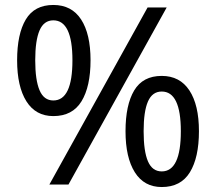

<svg xmlns="http://www.w3.org/2000/svg" viewBox="-20 -744 871 774"><path d="M195 -724Q269 -724 307 -665.5Q345 -607 345 -501Q345 -395 308.5 -335.5Q272 -276 195 -276Q124 -276 86.5 -335.5Q49 -395 49 -501Q49 -607 84 -665.5Q119 -724 195 -724ZM652 -714 256 0H179L575 -714ZM195 -662Q157 -662 139.5 -621.5Q122 -581 122 -501Q122 -421 139.5 -380Q157 -339 195 -339Q272 -339 272 -501Q272 -662 195 -662ZM632 -438Q705 -438 743.5 -379.5Q782 -321 782 -215Q782 -109 745.5 -49.5Q709 10 632 10Q561 10 523.5 -49.5Q486 -109 486 -215Q486 -321 521 -379.5Q556 -438 632 -438ZM632 -375Q594 -375 576.5 -335Q559 -295 559 -215Q559 -134 576.5 -93.5Q594 -53 632 -53Q709 -53 709 -215Q709 -375 632 -375Z"/></svg>

Font: Noto Sans Tagalog
Style: Regular
Weight: 400
Designer: Monotype Design Team
Foundry: Monotype Imaging Inc.
Version: Version 2.001; ttfautohint (v1.8.4.7-5d5b)